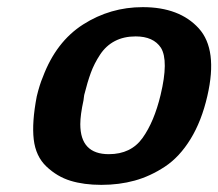

<svg xmlns="http://www.w3.org/2000/svg" viewBox="-20 -508 612 538"><path d="M83 -238Q91 -271 100 -292Q137 -391 213 -439.5Q289 -488 380 -488Q483 -488 537 -428.5Q591 -369 561 -239Q545 -169 514 -118.5Q483 -68 442 -41Q401 -14 357.5 -2Q314 10 264 10Q215 10 177.5 -1.5Q140 -13 110 -41.5Q80 -70 74.5 -117.5Q69 -165 83 -238ZM216 -242Q216 -240 215 -235Q214 -230 214 -227Q205 -186 205 -160Q205 -76 285 -76Q347 -76 379.5 -121.5Q412 -167 430 -242Q453 -338 431 -374Q410 -406 360 -406Q327 -406 302 -393Q277 -380 260.5 -355Q244 -330 234.5 -304Q225 -278 216 -242Z"/></svg>

Font: Coval
Style: ExtraBold Italic
Weight: 800
Foundry: Context Ltd
Version: Version 001.000